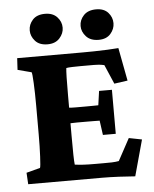

<svg xmlns="http://www.w3.org/2000/svg" viewBox="-48 -653 559 698"><g transform="rotate(-5 232.0 -303.5)"><path d="M417.5 5.4Q394 3.4 359.1 1.7Q324.2 0 296.9 0H27.3L24.9 -42L75.2 -55.2Q77.6 -60.1 79.3 -95.9Q81.1 -131.8 81.1 -177.7V-281.7Q81.1 -329.1 79.3 -364.5Q77.6 -399.9 75.2 -404.3L24.9 -417.5L27.3 -460H264.6Q282.2 -460 307.4 -460.4Q332.5 -460.9 356.9 -461.9Q381.3 -462.9 397 -464.4L419.9 -343.8L371.1 -336.9L340.8 -407.2Q329.1 -409.7 320.8 -410.4Q312.5 -411.1 303.2 -411.1H253.9Q238.8 -411.1 224.1 -410.6Q209.5 -410.2 202.1 -408.7Q199.7 -391.1 199.7 -310.1V-160.6Q199.7 -117.7 200.2 -92.5Q200.7 -67.4 202.1 -56.2Q216.8 -54.2 233.2 -53.2Q249.5 -52.2 276.4 -52.2H307.1Q328.1 -52.2 337.2 -52.5Q346.2 -52.7 351.1 -53.5Q356 -54.2 362.8 -55.2L406.2 -135.3L453.6 -126ZM313.5 -154.8 306.2 -207.5Q300.3 -207.5 287.6 -207.8Q274.9 -208 259.3 -208H223.1Q208.5 -208 196.5 -207.3Q184.6 -206.5 180.7 -206.1V-266.1Q184.6 -265.6 196.5 -264.4Q208.5 -263.2 223.1 -263.2H259.3Q274.9 -263.2 287.6 -263.4Q300.3 -263.7 306.2 -263.7L313.5 -315.4H360.4V-154.8ZM142.1 -500.5Q112.3 -500.5 96.9 -517.8Q81.5 -535.2 81.5 -556.2Q81.5 -578.1 96.9 -595Q112.3 -611.8 142.1 -611.8Q170.4 -611.8 186 -595Q201.7 -578.1 201.7 -556.2Q201.7 -535.2 186 -517.8Q170.4 -500.5 142.1 -500.5ZM328.6 -500.5Q298.8 -500.5 283 -517.8Q267.1 -535.2 267.1 -556.2Q267.1 -578.1 283 -595Q298.8 -611.8 328.6 -611.8Q356.9 -611.8 372.1 -595Q387.2 -578.1 387.2 -556.2Q387.2 -535.2 372.1 -517.8Q356.9 -500.5 328.6 -500.5Z"/></g></svg>

Font: Lateef ExtraBold
Style: Regular
Weight: 800
Designer: SIL International
Foundry: SIL International
Version: Version 4.200